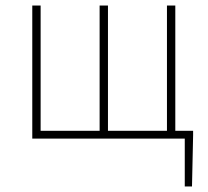

<svg xmlns="http://www.w3.org/2000/svg" viewBox="-20 -498 746 690"><path d="M644 172V0H600V-28H674V-12L670 172ZM96 0V-478H126V-28H338V-478H368V-28H580V-478H610V0Z"/></svg>

Font: Source Sans 3 Variable
Style: Regular
Weight: 200
Designer: Paul D. Hunt
Foundry: Adobe Systems Incorporated
Version: Version 3.026